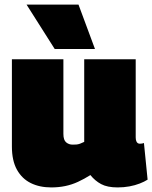

<svg xmlns="http://www.w3.org/2000/svg" viewBox="-20 -809 666 839"><path d="M204 10Q153 10 114.5 -9Q76 -28 54 -67.5Q32 -107 32 -169V-550H257V-224Q257 -197 269 -187Q281 -177 297 -177Q306 -177 313.5 -177.5Q321 -178 329.5 -181Q338 -184 348 -189V-550H573V-209Q573 -199 575.5 -192.5Q578 -186 582 -183.5Q586 -181 591 -181Q601 -181 609 -184L625 -24Q611 -15 590.5 -7Q570 1 545.5 5.5Q521 10 494 10Q449 10 422 -4.5Q395 -19 375 -44Q348 -27 321 -14.5Q294 -2 265 4Q236 10 204 10ZM219 -595 96 -789H323L395 -595Z"/></svg>

Font: Georama Black
Style: Regular
Weight: 900
Designer: Jean-Baptiste Levee
Foundry: Production Type
Version: Version 1.001